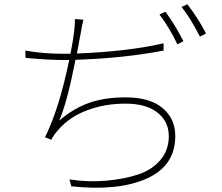

<svg xmlns="http://www.w3.org/2000/svg" viewBox="-20 -847 1040 898"><path d="M745.1 -644.5V-610.4Q555.7 -574.2 333 -567.4Q293.9 -366.2 256.8 -283.2Q325.2 -340.8 397.5 -366.2Q469.7 -391.6 567.4 -391.6Q680.7 -391.6 740.2 -341.8Q799.8 -292 799.8 -210.9Q799.8 -71.3 666 -11.7Q532.2 47.9 313.5 24.4L304.7 -7.8Q394.5 5.9 478.5 -2Q562.5 -9.8 627 -31.2Q691.4 -52.7 730.5 -99.1Q769.5 -145.5 769.5 -210Q769.5 -278.3 716.8 -320.3Q664.1 -362.3 566.4 -362.3Q470.7 -362.3 388.2 -331.5Q305.7 -300.8 253.9 -241.2Q232.4 -217.8 219.7 -193.4L190.4 -205.1Q255.9 -335 303.7 -566.4H269.5Q209 -566.4 99.6 -576.2L98.6 -610.4Q182.6 -595.7 268.6 -595.7H309.6Q322.3 -661.1 326.2 -694.3Q331.1 -733.4 330.1 -757.8L370.1 -754.9Q364.3 -733.4 357.4 -690.4Q356.4 -685.5 350.1 -652.3Q343.8 -619.1 339.8 -596.7Q580.1 -606.4 745.1 -644.5ZM725.6 -779.3 753.9 -792Q800.8 -727.5 837.9 -654.3L809.6 -639.6Q774.4 -714.8 725.6 -779.3ZM829.1 -814.5 856.4 -827.1Q911.1 -754.9 943.4 -690.4L915 -675.8Q867.2 -768.6 829.1 -814.5Z"/></svg>

Font: Gen Shin Gothic Monospace ExtraLight
Style: Regular
Weight: 200
Designer: [Source Han Sans]
Ryoko NISHIZUKA  (kana & ideographs); Paul D. Hunt (Latin, Greek & Cyrillic); Wenlong ZHANG  (bopomofo
Version: Version 1.002.20150607